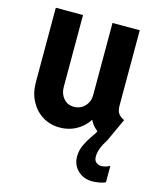

<svg xmlns="http://www.w3.org/2000/svg" viewBox="-112 -612 746 905"><g transform="rotate(15 261.0 -160.0)"><path d="M424.4 213.2Q381.9 213.2 353.7 186.2Q325.5 159.1 325.5 118.8Q325.5 87.7 338.3 60.7Q351.1 33.7 366.5 12.1Q381.9 -9.4 389.4 -23.8L443.7 7.8Q427.9 31.4 419.4 53.7Q410.9 76 410.9 95.4Q410.9 115.8 422.5 124Q434 132.3 446 132.3Q457.3 132.3 468.7 128.9Q480 125.6 488.5 120.2V200.2Q476.5 206.9 457.2 210Q437.9 213.2 424.4 213.2ZM210.3 7.8Q163.5 7.8 126.7 -14.9Q89.8 -37.6 68.6 -77.5Q47.3 -117.4 47.3 -169.4V-532.9H180.1V-181.9Q180.1 -148.5 199.5 -126.2Q218.8 -103.9 250.2 -103.9Q271.2 -103.9 287.9 -114.1Q304.6 -124.2 314.3 -141.7Q324 -159.2 324 -181V-532.9H456.9V-163.2Q456.9 -141.3 465.6 -127.8Q474.3 -114.3 495.2 -104.5L443.7 7.8Q399.1 -6.8 372.3 -34.5Q345.4 -62.1 343.8 -95.4L369.6 -66.4H321.1L364.8 -99.4Q348.1 -51.6 306 -21.9Q263.8 7.8 210.3 7.8Z"/></g></svg>

Font: Reddit Sans Condensed
Style: Regular
Weight: 400
Designer: Stephen Hutchings
Foundry: Reddit
Version: Version 1.014